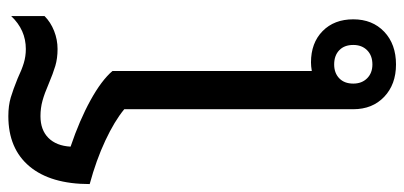

<svg xmlns="http://www.w3.org/2000/svg" viewBox="-306 -704 993 472"><g transform="rotate(-90 191.0 -467.5)"><path d="M67 -791Q132 -769 181 -742Q230 -715 253 -688V-198Q265 -200 274 -200Q322 -200 351 -171.5Q380 -143 380 -96Q380 -49 349.5 -20Q319 9 269 9Q220 9 189.5 -20Q159 -49 159 -96V-659Q130 -683 82 -705.5Q34 -728 -25 -744Q-25 -840 18.5 -892Q62 -944 142 -944Q168 -944 188 -938Q208 -932 235 -921Q256 -911 272.5 -906Q289 -901 307 -901Q354 -901 388 -937V-855Q373 -840 351.5 -831.5Q330 -823 307 -823Q284 -823 265.5 -828.5Q247 -834 221 -845Q198 -855 180 -860Q162 -865 142 -865Q108 -865 88.5 -845.5Q69 -826 67 -791ZM269 -143Q248 -143 235 -130.5Q222 -118 222 -96Q222 -75 235 -62Q248 -49 269 -49Q291 -49 304 -62Q317 -75 317 -96Q317 -118 304 -130.5Q291 -143 269 -143Z"/></g></svg>

Font: Bai Jamjuree Medium
Style: Regular
Weight: 500
Version: Version 1.000; ttfautohint (v1.6)